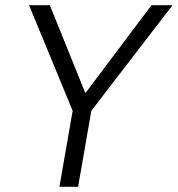

<svg xmlns="http://www.w3.org/2000/svg" viewBox="-20 -720 685 740"><path d="M260 -293 92 -700H172L309 -361L564 -700H645L332 -293L281 0H209Z"/></svg>

Font: KoHo
Style: Italic
Weight: 400
Italic angle: -10°
Designer: Cadson Demak & Katatrad Team
Foundry: Cadson Demak Co.,Ltd.
Version: Version 1.000